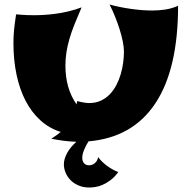

<svg xmlns="http://www.w3.org/2000/svg" viewBox="-20 -606 846 857"><path d="M507.8 162.1Q490.7 185.5 471.9 199.2Q453.1 212.9 435.8 220Q418.5 227.1 403.6 229Q388.7 231 378.9 231Q351.1 231 329.6 221.4Q308.1 211.9 293.9 197Q279.8 182.1 272.5 163.8Q265.1 145.5 265.1 127.9Q265.1 104 279.1 77.9Q293 51.8 320.8 26.9Q293.9 25.9 266.1 22.5Q238.3 19 209 13.2Q210 12.2 222.2 4.4Q234.4 -3.4 251 -17.1Q199.7 -33.2 160.2 -69.1Q120.6 -105 94 -156.5Q67.4 -208 53.7 -273.2Q40 -338.4 40 -413.1Q40 -431.2 40.8 -445.8Q41.5 -460.4 43 -475.1Q44.4 -489.7 46.6 -505.6Q48.8 -521.5 51.8 -542Q63.5 -541 76.7 -540Q87.9 -539.1 102.5 -538.6Q117.2 -538.1 132.8 -538.1Q153.3 -538.1 177.7 -539.6Q202.1 -541 229.2 -544.7Q256.3 -548.3 285.4 -555.2Q314.5 -562 344.2 -573.2Q326.2 -531.7 312.5 -497.3Q298.8 -462.9 289.8 -431.9Q280.8 -400.9 276.4 -371.8Q272 -342.8 272 -313Q272 -262.7 284.2 -219.5Q296.4 -176.3 321.8 -140.1L324.2 -154.8Q358.4 -146 377.9 -146Q407.2 -146 430.2 -156.7Q453.1 -167.5 470.2 -185.3Q487.3 -203.1 499.5 -226.6Q511.7 -250 519 -275.4Q526.4 -300.8 529.8 -326.4Q533.2 -352.1 533.2 -375Q533.2 -395 528.1 -420.7Q522.9 -446.3 514.2 -474.4Q505.4 -502.4 493.9 -531Q482.4 -559.6 469.2 -585.9Q489.3 -580.1 513.2 -575.2Q537.1 -570.3 562 -566.7Q586.9 -563 612.1 -561Q637.2 -559.1 660.2 -559.1Q689 -559.1 718 -563.5Q747.1 -567.9 774.9 -580.1Q774.9 -297.4 673.3 -144.5Q571.8 8.3 375 24.9Q363.8 43 355.5 62.7Q347.2 82.5 347.2 98.1Q347.2 113.3 355.2 122.6Q363.3 131.8 377 131.8Q392.1 131.8 403.8 121.8Q415.5 111.8 418 95.2Q433.6 116.2 456.8 133.5Q480 150.9 507.8 162.1Z"/></svg>

Font: Shojumaru
Style: Regular
Weight: 400
Version: Version 1.001